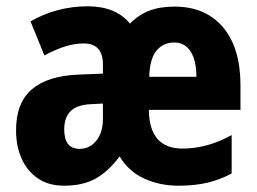

<svg xmlns="http://www.w3.org/2000/svg" viewBox="-20 -580 817 610"><path d="M534 -559Q633 -559 688.5 -493.5Q744 -428 744 -309V-231H453Q454 -108 560 -108Q639 -108 716 -151V-29Q679 -9 639 0.5Q599 10 547 10Q488 10 438.5 -12.5Q389 -35 360 -83Q324 -35 283.5 -12.5Q243 10 184 10Q134 10 100 -13.5Q66 -37 48.5 -76.5Q31 -116 31 -166Q31 -253 81 -296Q131 -339 229 -343L307 -346V-375Q307 -442 246 -442Q217 -442 187 -432.5Q157 -423 121 -404L77 -512Q116 -535 162.5 -547.5Q209 -560 258 -560Q348 -560 393 -505Q419 -532 453 -545.5Q487 -559 534 -559ZM534 -445Q499 -445 477.5 -419.5Q456 -394 454 -336H604Q604 -388 585.5 -416.5Q567 -445 534 -445ZM269 -249Q224 -247 204 -226.5Q184 -206 184 -169Q184 -107 233 -107Q265 -107 286 -133Q307 -159 307 -203V-251Z"/></svg>

Font: Noto Sans Gujarati UI Condensed ExtraBold
Style: Regular
Weight: 800
Width: 3
Designer: Jelle Bosma - Monotype Design Team, Universal Thirst
Foundry: Monotype Imaging Inc.
Version: Version 2.106; ttfautohint (v1.8.4.7-5d5b)